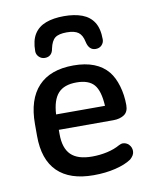

<svg xmlns="http://www.w3.org/2000/svg" viewBox="-71 -635 561 700"><g transform="rotate(-10 209.5 -285.0)"><path d="M123 -175H325Q349 -175 365 -185.5Q381 -196 381 -221Q381 -259 371 -292.5Q361 -326 344 -347Q303 -397 216 -397Q130 -397 85.5 -349.5Q41 -302 41 -211V-167Q41 -79 86.5 -34.5Q132 10 220 10Q264 10 301 1Q338 -8 360 -23Q368 -30 372 -37Q376 -44 376 -52Q376 -66 366.5 -76Q357 -86 343 -86Q338 -86 330 -82Q309 -70 282 -64Q255 -58 226 -58Q173 -58 148 -82.5Q123 -107 123 -159ZM304 -232H123Q126 -285 148 -309.5Q170 -334 216 -334Q261 -334 281 -311Q301 -288 304 -232ZM150 -471Q156 -499 169.5 -509.5Q183 -520 213 -520Q242 -520 256 -509.5Q270 -499 275 -474Q282 -442 307 -442Q321 -442 329.5 -451Q338 -460 338 -472Q338 -512 323 -535.5Q308 -559 280 -569.5Q252 -580 213 -580Q174 -580 146 -569.5Q118 -559 103 -535.5Q88 -512 88 -472Q88 -460 97 -451Q106 -442 119 -442Q132 -442 140 -449.5Q148 -457 150 -471Z"/></g></svg>

Font: Beiruti Medium
Style: Regular
Weight: 500
Designer: Arlette Boutros
Foundry: Boutros
Version: Version 1.41